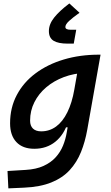

<svg xmlns="http://www.w3.org/2000/svg" viewBox="-20 -832 626 1087"><path d="M27.3 234.4 22.5 136.2 125 129.9Q184.6 126.5 226.3 107.4Q268.1 88.4 294.9 58.8Q321.8 29.3 336.7 -7.3Q351.6 -43.9 357.9 -82.5L422.9 -450.7L545.4 -522.5H549.3L474.1 -98.1Q461.9 -29.3 438.5 28.8Q415 86.9 374.8 130.9Q334.5 174.8 271 200.7Q207.5 226.6 115.2 230.5ZM464.4 -419.4Q398.4 -417 341.3 -395.5Q284.2 -374 241.5 -337.6Q198.7 -301.3 174.6 -253.2Q150.4 -205.1 150.4 -148.9Q150.4 -119.6 166.7 -104Q183.1 -88.4 213.4 -88.4Q260.3 -88.4 297.6 -115.7Q335 -143.1 361.3 -196.3Q387.7 -249.5 400.9 -325.7L404.3 -345.2L458 -304.2L401.4 -111.3H338.9L365.2 -142.1Q342.8 -69.3 293.2 -29.5Q243.7 10.3 174.3 10.3Q108.4 10.3 72.8 -27.6Q37.1 -65.4 37.1 -133.8Q37.1 -222.2 75 -293.9Q112.8 -365.7 181.2 -416.7Q249.5 -467.8 341.1 -495.1Q432.6 -522.5 540 -522.5H548.8ZM363.8 -585Q309.6 -585 283.2 -601.3Q256.8 -617.7 256.8 -656.2Q256.8 -695.3 286.9 -732.9Q316.9 -770.5 372.6 -812.5L430.2 -759.8Q391.6 -732.4 370.8 -713.1Q350.1 -693.8 350.1 -679.2Q350.1 -663.6 379.9 -663.6H411.6L397.5 -585Z"/></svg>

Font: Cascadia Mono Medium
Style: Italic
Weight: 500
Italic angle: -10°
Monospace: yes
Designer: Aaron Bell
Foundry: Saja Typeworks
Version: Version 2407.024